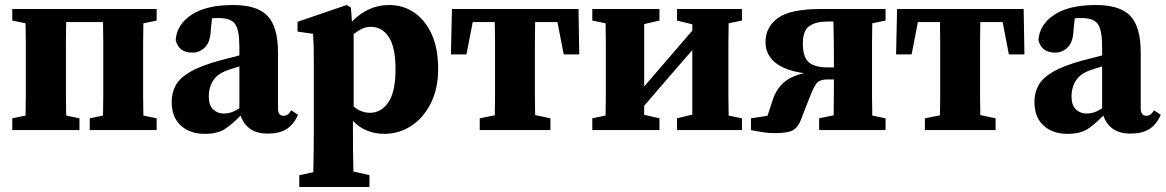

<svg xmlns="http://www.w3.org/2000/svg" viewBox="-20 -519 4651 766"><path d="M29 0V-47L82 -58Q83 -94 83 -136Q83 -178 83 -210V-273Q83 -305 83 -347Q83 -389 82 -426L29 -437V-483H605V-437L552 -426Q551 -389 551 -347Q551 -305 551 -273V-210Q551 -178 551 -136.5Q551 -95 552 -58L605 -47V0H338V-47L391 -58Q392 -95 392 -136.5Q392 -178 392 -210V-273Q392 -306 392 -350Q392 -394 391 -431H244Q243 -394 243 -350Q243 -306 243 -273V-210Q243 -178 243 -136.5Q243 -95 244 -58L297 -47V0Z M1049 14Q1005 14 978 -5Q951 -24 940 -58Q907 -24 877.5 -4.5Q848 15 796 15Q738 15 701.5 -18Q665 -51 665 -113Q665 -149 681 -178.5Q697 -208 739 -232.5Q781 -257 858 -278Q878 -283 897 -288Q916 -293 935 -298V-332Q935 -399 918 -423Q901 -447 853 -447Q846 -447 840 -447Q834 -447 826 -446L821 -402Q820 -353 798.5 -331Q777 -309 748 -309Q693 -309 681 -359Q685 -421 744 -460Q803 -499 910 -499Q1007 -499 1048 -455Q1089 -411 1089 -310V-86Q1089 -57 1112 -57Q1120 -57 1127 -61.5Q1134 -66 1142 -79L1169 -61Q1151 -21 1122.5 -3.5Q1094 14 1049 14ZM813 -134Q813 -99 830.5 -82.5Q848 -66 873 -66Q888 -66 902 -70.5Q916 -75 935 -87V-254Q925 -251 915.5 -248Q906 -245 897 -242Q851 -228 832 -200Q813 -172 813 -134Z M1174 227V180L1230 168Q1231 121 1231.5 80Q1232 39 1232 3V-268Q1232 -309 1231.5 -331.5Q1231 -354 1229 -384L1167 -393V-432L1363 -499L1380 -489L1384 -433Q1449 -499 1532 -499Q1587 -499 1631 -470Q1675 -441 1701.5 -384Q1728 -327 1728 -244Q1728 -164 1698 -105.5Q1668 -47 1619.5 -16Q1571 15 1514 15Q1437 15 1388 -37V2Q1388 38 1388.5 78.5Q1389 119 1390 165L1454 180V227ZM1460 -412Q1441 -412 1424 -404Q1407 -396 1391 -383V-94Q1421 -69 1456 -69Q1501 -69 1529.5 -111Q1558 -153 1558 -242Q1558 -331 1531 -371.5Q1504 -412 1460 -412Z M1779 -302 1783 -483H2288L2291 -302H2229L2204 -431H2115Q2114 -394 2114 -350Q2114 -306 2114 -273V-210Q2114 -179 2114 -137.5Q2114 -96 2115 -60L2176 -47V0H1894V-47L1954 -59Q1955 -96 1955 -137.5Q1955 -179 1955 -210V-273Q1955 -306 1955 -350Q1955 -394 1954 -431H1866L1841 -302Z M2681 -437V-483H2940V-437L2887 -426Q2886 -389 2886 -347Q2886 -305 2886 -273V-210Q2886 -178 2886 -136.5Q2886 -95 2887 -58L2940 -47V0H2681V-47L2742 -62V-319L2655 -219L2550 -97V-61L2611 -47V0H2343V-47L2396 -58Q2397 -95 2397 -136.5Q2397 -178 2397 -210V-273Q2397 -305 2397 -347Q2397 -389 2396 -426L2343 -437V-483H2611V-437L2550 -423V-174L2630 -267L2742 -397V-422Z M3253 -483H3513V-437L3460 -426Q3459 -389 3459 -347Q3459 -305 3459 -273V-210Q3459 -178 3459 -136.5Q3459 -95 3460 -58L3513 -47V0H3248V-47L3306 -59Q3306 -93 3306.5 -132Q3307 -171 3307 -202H3280Q3248 -202 3236 -184Q3224 -166 3212 -135L3182 -59Q3172 -28 3159.5 -13Q3147 2 3126.5 7Q3106 12 3071 12Q3049 12 3027.5 9Q3006 6 2976 0V-47L3042 -57L3062 -118Q3076 -162 3106 -189Q3136 -216 3188 -227Q3110 -238 3072 -270Q3034 -302 3034 -351Q3034 -411 3083.5 -447Q3133 -483 3253 -483ZM3283 -250H3307V-273Q3307 -307 3306.5 -351.5Q3306 -396 3305 -433H3280Q3235 -433 3209 -415Q3183 -397 3183 -346Q3183 -291 3207 -270.5Q3231 -250 3283 -250Z M3555 -302 3559 -483H4064L4067 -302H4005L3980 -431H3891Q3890 -394 3890 -350Q3890 -306 3890 -273V-210Q3890 -179 3890 -137.5Q3890 -96 3891 -60L3952 -47V0H3670V-47L3730 -59Q3731 -96 3731 -137.5Q3731 -179 3731 -210V-273Q3731 -306 3731 -350Q3731 -394 3730 -431H3642L3617 -302Z M4491 14Q4447 14 4420 -5Q4393 -24 4382 -58Q4349 -24 4319.5 -4.5Q4290 15 4238 15Q4180 15 4143.5 -18Q4107 -51 4107 -113Q4107 -149 4123 -178.5Q4139 -208 4181 -232.5Q4223 -257 4300 -278Q4320 -283 4339 -288Q4358 -293 4377 -298V-332Q4377 -399 4360 -423Q4343 -447 4295 -447Q4288 -447 4282 -447Q4276 -447 4268 -446L4263 -402Q4262 -353 4240.5 -331Q4219 -309 4190 -309Q4135 -309 4123 -359Q4127 -421 4186 -460Q4245 -499 4352 -499Q4449 -499 4490 -455Q4531 -411 4531 -310V-86Q4531 -57 4554 -57Q4562 -57 4569 -61.5Q4576 -66 4584 -79L4611 -61Q4593 -21 4564.5 -3.5Q4536 14 4491 14ZM4255 -134Q4255 -99 4272.5 -82.5Q4290 -66 4315 -66Q4330 -66 4344 -70.5Q4358 -75 4377 -87V-254Q4367 -251 4357.5 -248Q4348 -245 4339 -242Q4293 -228 4274 -200Q4255 -172 4255 -134Z"/></svg>

Font: Source Serif 4
Style: Bold
Weight: 700
Designer: Frank Grießhammer
Foundry: Adobe
Version: Version 4.005;hotconv 1.1.0;makeotfexe 2.6.0